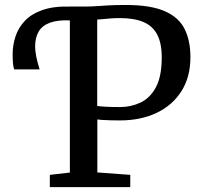

<svg xmlns="http://www.w3.org/2000/svg" viewBox="-20 -770 828 790"><path d="M185 0V-50.5L267.5 -60V-707.5L256 -725.5L267.5 -743H325Q354.5 -743 377.8 -744.8Q401 -746.5 428.5 -748Q456 -749.5 497.5 -749.5Q599.5 -749.5 657.5 -724.2Q715.5 -699 739.5 -651Q763.5 -603 763.5 -535Q763.5 -453 726.5 -394.8Q689.5 -336.5 624.2 -305.5Q559 -274.5 473.5 -274.5Q456 -274.5 436 -275Q416 -275.5 400.5 -276.5Q385 -277.5 380.5 -278.5V-60.5L516 -50.5V0ZM473.5 -329.5Q519 -329.5 558.2 -348Q597.5 -366.5 621.5 -411Q645.5 -455.5 645.5 -534Q645.5 -592 626.8 -627.8Q608 -663.5 570 -679.5Q532 -695.5 474 -695.5Q452 -695.5 435.2 -694.2Q418.5 -693 405.2 -691.5Q392 -690 380 -689.5V-334Q392.5 -332 416.5 -330.8Q440.5 -329.5 473.5 -329.5ZM38.5 -484.5Q35 -493 33.5 -508.5Q32 -524 32 -547.5Q32 -584.5 43.8 -620.2Q55.5 -656 82.5 -684.5Q109.5 -713 155.5 -729Q201.5 -745 270 -743L278 -714L270 -686Q219 -688.5 186.8 -677Q154.5 -665.5 139.5 -640.8Q124.5 -616 124.5 -578Q124.5 -561.5 129.2 -537.2Q134 -513 143 -484.5Z"/></svg>

Font: Merriweather 20pt Medium
Style: Regular
Weight: 500
Version: Version 2.100